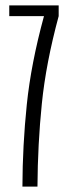

<svg xmlns="http://www.w3.org/2000/svg" viewBox="-20 -695 253 715"><path d="M63.5 0H119.5Q120.5 -158 135.8 -308.8Q151 -459.5 198.5 -635V-675H14.5V-635H144L143.5 -634Q95.5 -458 79.8 -305.8Q64 -153.5 63.5 0Z"/></svg>

Font: Anybody ExtraCondensed Light
Style: Regular
Weight: 300
Width: 2
Version: Version 1.113;gftools[0.9.25]